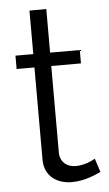

<svg xmlns="http://www.w3.org/2000/svg" viewBox="-52 -732 438 773"><g transform="rotate(-5 167.5 -345.5)"><path d="M325 -25 307 -80C299 -75 266 -57 228 -57C196 -57 168 -75 165 -113V-467H285V-521H165V-697H97V-521H25V-467H97V-94C97 -27 148 6 207 6C263 6 309 -18 325 -25Z"/></g></svg>

Font: FIGSv2-sans-serif
Style: Regular
Weight: 400
Designer: Matt McInerney, Pablo Impallari, Rodrigo Fuenzalida,Mirko Velimirovic
Foundry: Matt McInerney, Pablo Impallari, Rodrigo Fuenzalida
Version: Version 4.021;hotconv 1.0.109;makeotfexe 2.5.65596